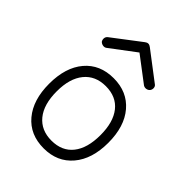

<svg xmlns="http://www.w3.org/2000/svg" viewBox="-190 -731 840 840"><g transform="rotate(45 230.0 -311.0)"><path d="M230 13Q145 13 96 -45.5Q47 -104 47 -204Q47 -305 96 -363Q145 -421 230 -421Q314 -421 363.5 -363Q413 -305 413 -204Q413 -104 363.5 -45.5Q314 13 230 13ZM230 -35Q295 -35 330 -79Q365 -123 365 -204Q365 -284 330 -328Q295 -372 230 -372Q166 -372 130 -328Q94 -284 94 -204Q94 -123 130 -79Q166 -35 230 -35ZM113 -492Q106 -487 96.5 -488.5Q87 -490 80 -497Q75 -505 76 -514.5Q77 -524 85 -530L215 -629Q230 -641 245 -629L375 -530Q383 -525 384 -515Q385 -505 379 -497Q373 -490 363.5 -488.5Q354 -487 346 -492L230 -580Z"/></g></svg>

Font: Zen Kurenaido
Style: ARC
Weight: 400
Designer: Yoshimichi Ohira
Foundry: Positype
Version: Version 1.001